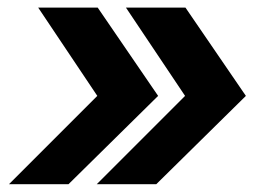

<svg xmlns="http://www.w3.org/2000/svg" viewBox="-20 -551 701 501"><path d="M3.4 -70.3 233.9 -300.8 79.6 -531.2H234.9L392.6 -300.8L158.7 -70.3ZM232.4 -70.3 462.9 -300.8 308.6 -531.2H463.9L621.6 -300.8L387.7 -70.3Z"/></svg>

Font: Inter
Style: Bold Italic
Weight: 700
Italic angle: -9.39999°
Designer: Rasmus Andersson
Foundry: rsms
Version: Version 4.001;git-9221beed3